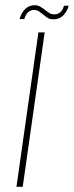

<svg xmlns="http://www.w3.org/2000/svg" viewBox="-20 -715 283 735"><path d="M43 0 127 -591H151L67 0ZM185 -641Q173 -641 166 -644.5Q159 -648 147 -658Q140 -663 131 -670Q122 -677 110 -677Q98 -677 88.5 -669Q79 -661 73 -642H55Q61 -665 76 -680Q91 -695 113 -695Q125 -695 135 -689Q145 -683 155 -675Q164 -668 171 -664Q178 -660 188 -660Q200 -660 209.5 -667Q219 -674 225 -693H243Q237 -671 222 -656Q207 -641 185 -641Z"/></svg>

Font: Alumni Sans Thin
Style: Italic
Weight: 100
Italic angle: -8°
Designer: Robert E. Leuschke
Foundry: Robert E. Leuschke
Version: Version 1.016